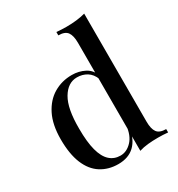

<svg xmlns="http://www.w3.org/2000/svg" viewBox="-187 -905 962 1039"><g transform="rotate(-30 293.5 -385.0)"><path d="M495 -784V-109Q495 -64 510.5 -42.5Q526 -21 567 -21V0Q536 -3 505 -3Q471 -3 441.5 0Q412 3 387 11V-664Q387 -709 371.5 -730.5Q356 -752 315 -752V-773Q347 -770 377 -770Q410 -770 440 -773.5Q470 -777 495 -784ZM270 -530Q314 -530 350.5 -511Q387 -492 402 -447L390 -436Q376 -472 349 -488.5Q322 -505 288 -505Q231 -505 195 -444.5Q159 -384 160 -258Q160 -175 174 -122.5Q188 -70 215.5 -45Q243 -20 282 -20Q321 -20 352.5 -53Q384 -86 390 -148L399 -127Q389 -59 351 -22.5Q313 14 249 14Q188 14 141.5 -15.5Q95 -45 70 -105.5Q45 -166 45 -258Q45 -349 75.5 -409.5Q106 -470 157 -500Q208 -530 270 -530Z"/></g></svg>

Font: Playfair Display Medium
Style: Regular
Weight: 500
Designer: Claus Eggers Sørensen
Foundry: Claus Eggers Sørensen
Version: Version 1.203